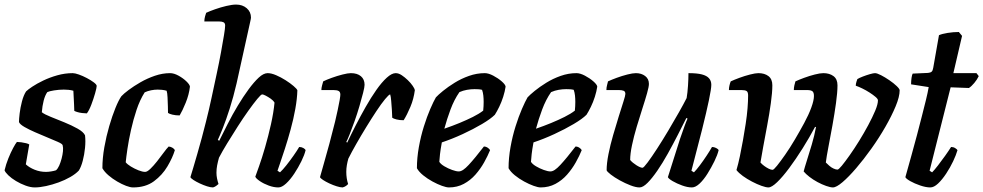

<svg xmlns="http://www.w3.org/2000/svg" viewBox="-20 -820 4302 840"><path d="M132 0Q114 0 92 -8Q70 -16 50 -28Q30 -40 16.5 -53Q3 -66 0 -75Q6 -101 16.5 -127Q27 -153 37.5 -172.5Q48 -192 54 -199Q62 -199 73 -197.5Q84 -196 94 -193.5Q104 -191 108 -188Q105 -173 101.5 -150.5Q98 -128 93 -101Q108 -87 131.5 -77.5Q155 -68 181 -68Q191 -68 203.5 -70Q216 -72 225 -75Q233 -82 239 -95.5Q245 -109 249.5 -126Q254 -143 255.5 -158.5Q257 -174 254 -185Q252 -191 232.5 -199.5Q213 -208 186.5 -219Q160 -230 133.5 -241.5Q107 -253 87 -264.5Q67 -276 63 -286Q63 -299 66 -324Q69 -349 76 -376Q83 -403 94 -420Q102 -428 121.5 -441Q141 -454 169 -467.5Q197 -481 230.5 -490.5Q264 -500 298 -500Q308 -500 325 -494Q342 -488 360 -478.5Q378 -469 390.5 -459.5Q403 -450 403 -444Q403 -436 396 -411.5Q389 -387 379.5 -362Q370 -337 360 -324Q351 -324 339 -325.5Q327 -327 317.5 -330Q308 -333 305 -335Q305 -348 304 -363Q303 -378 302.5 -393Q302 -408 301 -423Q291 -426 279.5 -427Q268 -428 259 -428Q238 -428 216.5 -424.5Q195 -421 187 -417Q177 -403 171 -379.5Q165 -356 163 -329Q174 -320 201.5 -309Q229 -298 261 -285Q293 -272 319 -257.5Q345 -243 352 -228Q355 -203 352 -173Q349 -143 342 -116.5Q335 -90 325 -74Q311 -59 287.5 -45.5Q264 -32 236.5 -22Q209 -12 181.5 -6Q154 0 132 0Z M562 0Q550 0 531.5 -7Q513 -14 492.5 -26Q472 -38 454.5 -53Q437 -68 428 -84Q428 -128 436.5 -176Q445 -224 458 -268.5Q471 -313 485 -347.5Q499 -382 511 -399Q521 -410 543 -426.5Q565 -443 594.5 -460Q624 -477 657.5 -488.5Q691 -500 724 -500Q741 -500 761 -489Q781 -478 795.5 -464Q810 -450 811 -441Q807 -406 792.5 -370.5Q778 -335 766 -315Q748 -315 734 -318.5Q720 -322 715 -326Q715 -335 714.5 -354.5Q714 -374 713 -394Q712 -414 709 -423Q699 -426 688.5 -427Q678 -428 670 -428Q656 -428 641 -425Q626 -422 613 -416Q592 -383 577.5 -339.5Q563 -296 553 -251Q543 -206 537.5 -168.5Q532 -131 530 -110Q537 -101 552.5 -91.5Q568 -82 585.5 -75Q603 -68 615 -68Q624 -68 638 -81.5Q652 -95 667 -114Q682 -133 695.5 -151.5Q709 -170 718 -179Q728 -178 735.5 -173Q743 -168 745 -163Q735 -130 712.5 -92Q690 -54 653.5 -27Q617 0 562 0Z M912 0Q901 0 885.5 -5Q870 -10 854 -17.5Q838 -25 826.5 -32.5Q815 -40 813 -45Q817 -58 825 -84.5Q833 -111 843 -146Q853 -181 863 -217.5Q873 -254 881 -287Q894 -338 905.5 -392Q917 -446 928 -497Q939 -548 947 -592Q955 -636 960 -666.5Q965 -697 965 -708Q965 -719 958 -722.5Q951 -726 940 -726H874Q874 -737 877 -748Q880 -759 882 -764Q897 -771 921 -779.5Q945 -788 970.5 -794Q996 -800 1013 -800Q1041 -800 1059.5 -784Q1078 -768 1078 -743Q1078 -739 1074.5 -724Q1071 -709 1065 -681L1015 -455Q1001 -395 985 -345Q969 -295 955 -260Q941 -225 933 -208L939 -204Q956 -238 976.5 -278.5Q997 -319 1020.5 -358Q1044 -397 1067.5 -429Q1091 -461 1112 -480.5Q1133 -500 1151 -500Q1167 -500 1188 -491Q1209 -482 1229.5 -469Q1250 -456 1264.5 -443.5Q1279 -431 1281 -425Q1280 -388 1272 -343.5Q1264 -299 1251.5 -253.5Q1239 -208 1226.5 -169.5Q1214 -131 1205 -105Q1196 -79 1194 -73L1205 -66Q1217 -77 1232.5 -96.5Q1248 -116 1263.5 -138Q1279 -160 1289 -177Q1299 -177 1307 -172.5Q1315 -168 1317 -163Q1312 -142 1298.5 -114.5Q1285 -87 1267.5 -60.5Q1250 -34 1231.5 -17Q1213 0 1198 0Q1178 0 1156 -8Q1134 -16 1117 -27.5Q1100 -39 1097 -47Q1101 -58 1113.5 -93Q1126 -128 1140 -176.5Q1154 -225 1165.5 -276.5Q1177 -328 1181 -371Q1175 -381 1164 -388.5Q1153 -396 1142.5 -401.5Q1132 -407 1127 -407Q1122 -407 1105.5 -387Q1089 -367 1066.5 -335.5Q1044 -304 1020 -266.5Q996 -229 974 -193Q952 -157 938 -130Q933 -112 930 -96.5Q927 -81 927 -64Q927 -52 929.5 -39.5Q932 -27 936 -15Q932 -11 925.5 -6.5Q919 -2 912 0Z M1479 0Q1469 0 1453 -5Q1437 -10 1421 -17.5Q1405 -25 1393.5 -32.5Q1382 -40 1380 -45Q1386 -67 1397 -105Q1408 -143 1421 -191Q1434 -239 1446 -288Q1452 -314 1457.5 -339Q1463 -364 1466 -382Q1469 -400 1469 -406Q1469 -418 1461.5 -422Q1454 -426 1439 -426H1386Q1386 -435 1389 -446Q1392 -457 1394 -464Q1408 -471 1431.5 -479.5Q1455 -488 1478.5 -494Q1502 -500 1515 -500Q1543 -500 1559 -486.5Q1575 -473 1575 -449Q1575 -439 1568.5 -413.5Q1562 -388 1552.5 -355.5Q1543 -323 1531.5 -290.5Q1520 -258 1510 -233Q1500 -208 1495 -199L1499 -196Q1515 -230 1536 -271Q1557 -312 1580 -352.5Q1603 -393 1626.5 -426.5Q1650 -460 1672 -480Q1694 -500 1711 -500Q1724 -500 1737.5 -491Q1751 -482 1764 -469.5Q1777 -457 1785.5 -444.5Q1794 -432 1795 -426Q1790 -387 1775.5 -352.5Q1761 -318 1746 -294Q1728 -294 1714.5 -297.5Q1701 -301 1696 -305Q1696 -319 1694.5 -339Q1693 -359 1691.5 -378.5Q1690 -398 1687 -407Q1681 -406 1664.5 -386Q1648 -366 1626.5 -333.5Q1605 -301 1582 -263.5Q1559 -226 1538.5 -190Q1518 -154 1504 -126Q1500 -112 1497.5 -97.5Q1495 -83 1495 -68Q1495 -54 1497 -40.5Q1499 -27 1503 -15Q1500 -11 1493.5 -6.5Q1487 -2 1479 0Z M1944 0Q1933 0 1913.5 -7Q1894 -14 1872 -26Q1850 -38 1831.5 -53Q1813 -68 1804 -84Q1804 -129 1812.5 -176.5Q1821 -224 1834.5 -267Q1848 -310 1862.5 -343.5Q1877 -377 1887 -394Q1897 -405 1918.5 -422.5Q1940 -440 1969 -458Q1998 -476 2032 -488Q2066 -500 2101 -500Q2117 -500 2138 -489Q2159 -478 2175 -464Q2191 -450 2192 -441Q2189 -420 2181.5 -396.5Q2174 -373 2164 -352.5Q2154 -332 2145 -318Q2127 -300 2089 -277.5Q2051 -255 2004.5 -233.5Q1958 -212 1913 -197Q1907 -164 1905 -145.5Q1903 -127 1902 -112Q1908 -102 1924 -92.5Q1940 -83 1958 -76.5Q1976 -70 1987 -70Q1996 -70 2006.5 -77Q2017 -84 2030.5 -98.5Q2044 -113 2060.5 -133Q2077 -153 2097 -179Q2106 -179 2114 -173.5Q2122 -168 2124 -163Q2114 -138 2098 -109.5Q2082 -81 2060 -56Q2038 -31 2009 -15.5Q1980 0 1944 0ZM1924 -257Q1959 -269 1990.5 -282Q2022 -295 2049 -308.5Q2076 -322 2094 -336Q2095 -346 2095.5 -355.5Q2096 -365 2096 -374Q2096 -389 2094.5 -402.5Q2093 -416 2089 -427Q2081 -429 2073 -429.5Q2065 -430 2056 -430Q2040 -430 2023 -427Q2006 -424 1990 -417Q1967 -384 1951 -341Q1935 -298 1924 -257Z M2345 0Q2334 0 2314.5 -7Q2295 -14 2273 -26Q2251 -38 2232.5 -53Q2214 -68 2205 -84Q2205 -129 2213.5 -176.5Q2222 -224 2235.5 -267Q2249 -310 2263.5 -343.5Q2278 -377 2288 -394Q2298 -405 2319.5 -422.5Q2341 -440 2370 -458Q2399 -476 2433 -488Q2467 -500 2502 -500Q2518 -500 2539 -489Q2560 -478 2576 -464Q2592 -450 2593 -441Q2590 -420 2582.5 -396.5Q2575 -373 2565 -352.5Q2555 -332 2546 -318Q2528 -300 2490 -277.5Q2452 -255 2405.5 -233.5Q2359 -212 2314 -197Q2308 -164 2306 -145.5Q2304 -127 2303 -112Q2309 -102 2325 -92.5Q2341 -83 2359 -76.5Q2377 -70 2388 -70Q2397 -70 2407.5 -77Q2418 -84 2431.5 -98.5Q2445 -113 2461.5 -133Q2478 -153 2498 -179Q2507 -179 2515 -173.5Q2523 -168 2525 -163Q2515 -138 2499 -109.5Q2483 -81 2461 -56Q2439 -31 2410 -15.5Q2381 0 2345 0ZM2325 -257Q2360 -269 2391.5 -282Q2423 -295 2450 -308.5Q2477 -322 2495 -336Q2496 -346 2496.5 -355.5Q2497 -365 2497 -374Q2497 -389 2495.5 -402.5Q2494 -416 2490 -427Q2482 -429 2474 -429.5Q2466 -430 2457 -430Q2441 -430 2424 -427Q2407 -424 2391 -417Q2368 -384 2352 -341Q2336 -298 2325 -257Z M2778 0Q2762 0 2738.5 -9Q2715 -18 2691.5 -31Q2668 -44 2652 -56.5Q2636 -69 2634 -75Q2634 -105 2642 -145.5Q2650 -186 2662.5 -229Q2675 -272 2687 -310.5Q2699 -349 2707.5 -375.5Q2716 -402 2716 -409Q2716 -420 2708 -423Q2700 -426 2688 -426H2633Q2633 -437 2636 -448Q2639 -459 2640 -464Q2655 -471 2678 -479.5Q2701 -488 2724.5 -494Q2748 -500 2762 -500Q2786 -500 2802.5 -487.5Q2819 -475 2819 -453Q2819 -441 2811 -412.5Q2803 -384 2790.5 -345.5Q2778 -307 2765.5 -265Q2753 -223 2745 -185Q2737 -147 2737 -120Q2747 -108 2764.5 -97Q2782 -86 2791 -86Q2796 -86 2813.5 -109.5Q2831 -133 2855 -170Q2879 -207 2904 -249Q2929 -291 2950.5 -329Q2972 -367 2984 -391Q2988 -414 2990 -445Q2992 -476 2992 -500Q3029 -500 3050.5 -494.5Q3072 -489 3082 -477.5Q3092 -466 3092 -449Q3092 -432 3081.5 -381.5Q3071 -331 3051.5 -253Q3032 -175 3005 -73L3016 -66Q3027 -77 3042 -97Q3057 -117 3071.5 -139Q3086 -161 3095 -177Q3104 -177 3113 -172.5Q3122 -168 3124 -163Q3119 -142 3105.5 -114.5Q3092 -87 3075.5 -60.5Q3059 -34 3041 -17Q3023 0 3007 0Q2988 0 2964.5 -8.5Q2941 -17 2923 -27.5Q2905 -38 2902 -45L2955 -212Q2965 -241 2974 -266Q2983 -291 2988 -301L2983 -304Q2966 -270 2945 -229Q2924 -188 2901.5 -147.5Q2879 -107 2856 -73.5Q2833 -40 2813 -20Q2793 0 2778 0Z M3342 0Q3331 0 3311.5 -7Q3292 -14 3270 -25.5Q3248 -37 3230 -50Q3212 -63 3202 -76Q3210 -103 3217 -136.5Q3224 -170 3230.5 -206.5Q3237 -243 3242.5 -279Q3248 -315 3250.5 -346.5Q3253 -378 3253 -402Q3253 -418 3246 -422Q3239 -426 3224 -426H3169Q3169 -436 3171.5 -446.5Q3174 -457 3177 -464Q3192 -471 3215 -479.5Q3238 -488 3261.5 -494Q3285 -500 3298 -500Q3325 -500 3342 -487Q3359 -474 3359 -447Q3359 -416 3352.5 -369Q3346 -322 3336.5 -271.5Q3327 -221 3319 -177.5Q3311 -134 3307 -109Q3314 -101 3323.5 -94Q3333 -87 3343 -82Q3353 -77 3360 -77Q3365 -77 3379.5 -95Q3394 -113 3415 -143Q3436 -173 3457.5 -209.5Q3479 -246 3498.5 -282Q3518 -318 3529.5 -349.5Q3541 -381 3541 -400Q3541 -416 3534 -421Q3527 -426 3511 -426H3453Q3453 -436 3455.5 -447Q3458 -458 3460 -464Q3475 -471 3498 -479.5Q3521 -488 3544.5 -494Q3568 -500 3582 -500Q3609 -500 3626.5 -487Q3644 -474 3644 -447Q3644 -416 3637.5 -369Q3631 -322 3622 -272Q3613 -222 3604.5 -178Q3596 -134 3593 -109Q3600 -102 3608.5 -94.5Q3617 -87 3627 -82.5Q3637 -78 3644 -78Q3649 -78 3663 -95Q3677 -112 3697.5 -141Q3718 -170 3739 -204Q3760 -238 3778.5 -272.5Q3797 -307 3809 -335.5Q3821 -364 3821 -381Q3821 -387 3810.5 -396Q3800 -405 3784.5 -415Q3769 -425 3752.5 -433Q3736 -441 3724 -445Q3724 -453 3727 -462.5Q3730 -472 3731 -474Q3739 -479 3754.5 -485Q3770 -491 3785.5 -495.5Q3801 -500 3808 -500Q3817 -500 3834.5 -491Q3852 -482 3871 -469Q3890 -456 3903 -443.5Q3916 -431 3916 -425Q3916 -397 3898.5 -355Q3881 -313 3853.5 -265Q3826 -217 3792.5 -170Q3759 -123 3726 -84.5Q3693 -46 3666 -23Q3639 0 3624 0Q3613 0 3594.5 -6.5Q3576 -13 3556.5 -23.5Q3537 -34 3521 -46.5Q3505 -59 3496 -70Q3500 -86 3510 -117.5Q3520 -149 3531.5 -187.5Q3543 -226 3550 -264L3546 -265Q3521 -218 3491.5 -171Q3462 -124 3433 -85Q3404 -46 3380 -23Q3356 0 3342 0Z M4050 0Q4031 0 4006 -8.5Q3981 -17 3962.5 -27.5Q3944 -38 3941 -45Q3954 -92 3967 -138Q3980 -184 3991.5 -228Q4003 -272 4013 -311Q4023 -350 4031 -382.5Q4039 -415 4043 -439L3966 -451Q3966 -466 3968 -479.5Q3970 -493 3973 -498L4040 -501Q4051 -502 4056 -506.5Q4061 -511 4063 -524L4088 -666Q4101 -672 4126 -676Q4151 -680 4175 -680L4189 -663L4151 -500H4252L4262 -487Q4255 -472 4242.5 -457Q4230 -442 4219 -435L4139 -438L4047 -73L4058 -66Q4068 -76 4083.5 -96Q4099 -116 4115 -138.5Q4131 -161 4141 -177Q4151 -177 4159 -172Q4167 -167 4169 -163Q4163 -142 4150 -114.5Q4137 -87 4119.5 -60.5Q4102 -34 4084 -17Q4066 0 4050 0Z"/></svg>

Font: Texturina 12pt SemiBold
Style: Italic
Weight: 600
Italic angle: -11°
Version: Version 1.002